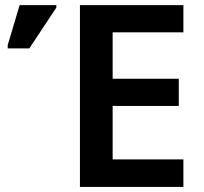

<svg xmlns="http://www.w3.org/2000/svg" viewBox="-20 -734 800 754"><path d="M700.2 -107.9H422.4V-317.9H682.1V-424.8H422.4V-606.9H700.2V-713.9H293.9V0H700.2ZM95.2 -543.9 201.2 -704.1V-713.9H57.1L10.3 -557.1V-543.9Z"/></svg>

Font: Noto Reveo Sans
Style: Regular
Weight: 600
Designer: Monotype Design Team
Foundry: Monotype Imaging Inc.
Version: Version 2.007